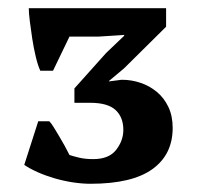

<svg xmlns="http://www.w3.org/2000/svg" viewBox="-20 -824 480 467"><path d="M207 -437Q245 -437 262.5 -459.5Q280 -482 280 -508Q280 -539 261 -556.5Q242 -574 199 -574H161V-609L238 -695L282 -737V-739L220 -735H149L109 -652H78Q72 -665 67 -686Q62 -707 58.5 -729.5Q55 -752 52.5 -772.5Q50 -793 50 -804H384V-759L282 -658L245 -627V-626L276 -630Q300 -630 322 -622.5Q344 -615 361.5 -600.5Q379 -586 389.5 -564Q400 -542 400 -513Q400 -448 350.5 -412.5Q301 -377 200 -377Q180 -377 157 -380.5Q134 -384 112 -390.5Q90 -397 71 -405.5Q52 -414 39 -423L73 -529H100Q105 -524 111 -514Q117 -504 124 -492.5Q131 -481 137.5 -469Q144 -457 149 -447Q158 -444 172.5 -440.5Q187 -437 207 -437Z"/></svg>

Font: PTSerif
Style: Bold
Weight: 700
Designer: A.Korolkova, O.Umpeleva, V.Yefimov
Foundry: ParaType Ltd
Version: Version 1.000W OFL; ttfautohint (v1.2) -l 8 -r 50 -G 200 -x 